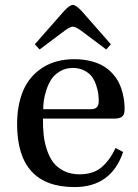

<svg xmlns="http://www.w3.org/2000/svg" viewBox="-20 -740 554 772"><path d="M120.1 -562 236.8 -694.8Q260.3 -720.2 272.9 -720.2Q285.6 -720.2 309.1 -694.8L425.8 -562L407.2 -541L304.2 -618.2Q283.2 -632.8 272.9 -632.8Q263.2 -632.8 242.2 -618.2L139.2 -541ZM48.8 -241.2Q48.8 -317.9 73.2 -375.5Q97.7 -433.1 150.4 -467.5Q203.1 -502 278.8 -502Q316.4 -502 347.4 -493.7Q378.4 -485.4 398.9 -472.4Q419.4 -459.5 435.1 -441.2Q450.7 -422.9 459.2 -405Q467.8 -387.2 472.9 -366.5Q478 -345.7 479.5 -330.8Q481 -315.9 481 -300.8Q481 -278.3 470.5 -270.8Q460 -263.2 440.9 -263.2H152.8Q152.3 -229.5 155.3 -199.7Q158.2 -169.9 168 -139.6Q177.7 -109.4 193.6 -87.9Q209.5 -66.4 236.8 -52.7Q264.2 -39.1 299.8 -39.1Q354.5 -39.1 387.7 -66.9Q420.9 -94.7 444.8 -145L475.1 -128.9Q427.2 12.2 279.8 12.2Q48.8 12.2 48.8 -241.2ZM153.8 -300.8H342.8Q362.3 -300.8 369.6 -309.1Q377 -317.4 377 -333Q377 -347.7 375.2 -362.3Q373.5 -377 366.9 -396.7Q360.4 -416.5 349.9 -431.2Q339.4 -445.8 319.3 -456.3Q299.3 -466.8 272.9 -466.8Q243.7 -466.8 220.9 -453.1Q198.2 -439.5 186 -420.4Q173.8 -401.4 166 -376.7Q158.2 -352.1 156 -334Q153.8 -315.9 153.8 -300.8Z"/></svg>

Font: Heuristica
Style: Regular
Weight: 400
Version: Version 1.0.2